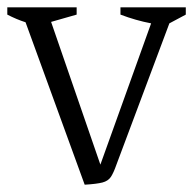

<svg xmlns="http://www.w3.org/2000/svg" viewBox="-28 -501 529 526"><path d="M204 5 42 -440Q17 -448 -8 -461V-481H182V-461L112 -441L247 -50L386 -437Q344 -445 302 -461V-481H481V-461L436 -437L291 -50Q283 -27 275.5 -16Q268 -5 252.5 -1Q237 3 204 5Z"/></svg>

Font: Piazzolla Light
Style: Regular
Weight: 300
Designer: Juan Pablo del Peral
Foundry: Huerta Tipografica
Version: Version 1.330